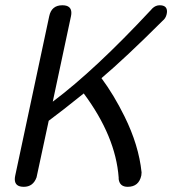

<svg xmlns="http://www.w3.org/2000/svg" viewBox="-20 -721 665 741"><path d="M525.4 -43.9Q516.1 0 472.7 0Q441.9 0 438 -29.8V-35.6Q426.3 -194.8 303.2 -360.4Q272 -335 227.5 -300.3Q199.2 -278.8 168 -254.9L121.1 -36.6Q107.9 0 71.8 0Q37.1 0 37.1 -29.3Q37.1 -35.2 38.6 -42.5L169.9 -658.2Q178.7 -700.7 220.7 -700.7Q255.4 -700.7 255.4 -671.4Q255.4 -665.5 253.9 -658.2L183.6 -328.6Q347.2 -451.2 563.5 -683.6Q564.5 -685.5 567.9 -688.5Q580.6 -700.7 596.2 -700.7Q624.5 -700.7 624.5 -676.8Q624.5 -671.9 623 -665.5Q619.6 -650.4 606.9 -640.1Q462.9 -496.6 371.6 -419.4Q419.4 -355 460.4 -272Q515.6 -160.6 526.4 -55.7Q526.4 -49.3 525.4 -43.9Z"/></svg>

Font: inglobal
Style: Italic
Weight: 400
Italic angle: -12°
Designer: Andrey Kochetov, Denis Davydov, Evgeny Yurtaev
Foundry: inglobal
Version: Version 1.00 September 25, 2014, initial release